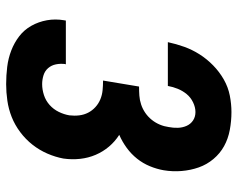

<svg xmlns="http://www.w3.org/2000/svg" viewBox="-96 -688 791 640"><g transform="rotate(90 300.0 -367.5)"><path d="M260 8Q231 8 202.5 4.5Q174 1 148 -9Q122 -19 100.5 -35.5Q79 -52 65.5 -76Q52 -100 47 -128Q42 -156 47 -185Q47 -186 47.5 -187.5Q48 -189 48 -191H194Q194 -190 193.5 -189.5Q193 -189 193 -189Q191 -173 194 -158Q197 -143 206.5 -132Q216 -121 230.5 -116.5Q245 -112 260 -112Q278 -112 296.5 -118Q315 -124 329.5 -137Q344 -150 352.5 -167.5Q361 -185 364 -203Q366 -220 364 -236Q362 -252 355 -265.5Q348 -279 336.5 -289.5Q325 -300 310.5 -306Q296 -312 280 -313.5Q264 -315 248 -315L268 -435Q283 -435 298 -436Q313 -437 328 -442Q343 -447 356 -456Q369 -465 379 -477.5Q389 -490 395 -504.5Q401 -519 403 -534Q406 -549 405.5 -564.5Q405 -580 399 -593.5Q393 -607 381 -615Q369 -623 353 -623Q337 -623 320.5 -615Q304 -607 293 -593.5Q282 -580 275.5 -564Q269 -548 266 -531H120Q126 -559 135.5 -585.5Q145 -612 160.5 -636.5Q176 -661 197.5 -682Q219 -703 244.5 -717.5Q270 -732 298 -737.5Q326 -743 353 -743Q383 -743 412.5 -737.5Q442 -732 466.5 -718.5Q491 -705 509.5 -683Q528 -661 537.5 -634Q547 -607 549.5 -577Q552 -547 547 -517Q543 -494 533.5 -471Q524 -448 508.5 -428.5Q493 -409 472.5 -394Q452 -379 429 -369Q451 -355 468 -335Q485 -315 495.5 -290.5Q506 -266 509 -238.5Q512 -211 508 -183Q503 -156 491.5 -129.5Q480 -103 462 -80Q444 -57 420 -39Q396 -21 369.5 -10.5Q343 0 315 4Q287 8 260 8Z"/></g></svg>

Font: Iosevka Slab Heavy Extended
Style: Italic
Weight: 900
Width: 7
Italic angle: -9°
Monospace: yes
Designer: Belleve Invis
Foundry: Belleve Invis
Version: Version 11.1.0; ttfautohint (v1.8.3)